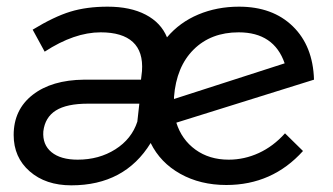

<svg xmlns="http://www.w3.org/2000/svg" viewBox="-20 -552 999 576"><path d="M835 -152 889 -99Q797 3 659 3Q581 3 521 -30.5Q461 -64 432 -123Q354 4 194 4Q117 4 69 -38Q21 -80 21 -147Q21 -223 78 -267.5Q135 -312 232 -313H403L406 -339Q410 -397 378.5 -426Q347 -455 282 -455Q203 -455 114 -397L78 -463Q142 -502 191 -517Q240 -532 303 -532Q371 -532 417 -508Q463 -484 481 -440Q519 -485 575 -508.5Q631 -532 697 -532Q798 -532 858.5 -473Q919 -414 922 -313L509 -184Q525 -133 566.5 -103Q608 -73 666 -73Q713 -73 756.5 -93Q800 -113 835 -152ZM502 -261V-255L834 -362Q802 -455 696 -455Q613 -455 561 -403.5Q509 -352 502 -261ZM398 -241H244Q180 -241 147.5 -220.5Q115 -200 110 -158Q107 -118 134.5 -95.5Q162 -73 213 -73Q277 -73 326 -104Q375 -135 392 -187Z"/></svg>

Font: TypoPRO Montserrat Alternates
Style: Italic
Weight: 400
Italic angle: -11.3°
Designer: Julieta Ulanovsky
Foundry: Julieta Ulanovsky
Version: Version 6.001